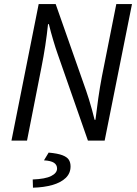

<svg xmlns="http://www.w3.org/2000/svg" viewBox="-20 -676 659 923"><path d="M35.1 0 165.9 -656.3H247.7L394.6 -238.4Q400.1 -222.9 407.4 -199.2Q414.7 -175.5 422 -149.2Q429.2 -123 434.8 -100H438.8Q444.9 -151 452.5 -203.9Q460.1 -256.8 469.7 -307.3L539.1 -656.3H614.5L483.1 0H402.7L256.3 -419Q247.9 -442.4 236.2 -481.7Q224.4 -521 214.9 -559.9H210.9Q205.7 -509.4 197.6 -456.3Q189.5 -403.1 179.3 -352.6L109.9 0ZM138.5 226.3 137.3 186.8Q197.8 184.5 226 170.2Q254.3 155.9 254.3 134.2Q254.3 116.4 239.5 106.5Q224.7 96.7 191.4 94.8L213.9 57.6Q257.3 61.5 280 70.2Q302.7 79 310.9 92.1Q319.2 105.3 319.2 124Q319.2 156.8 296.2 179.1Q273.1 201.5 232.2 213.2Q191.3 224.9 138.5 226.3Z"/></svg>

Font: Source Sans 3
Style: Italic
Weight: 200
Italic angle: -11°
Designer: Paul D. Hunt
Foundry: Adobe
Version: Version 3.046;hotconv 1.0.118;makeotfexe 2.5.65603